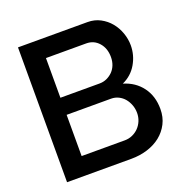

<svg xmlns="http://www.w3.org/2000/svg" viewBox="-127 -830 931 950"><g transform="rotate(-20 339.0 -355.0)"><path d="M625 -183Q625 -140 607.5 -106Q590 -72 560.5 -48.5Q531 -25 491 -12.5Q451 0 406 0H67V-710H433Q470 -710 500 -694Q530 -678 551 -652.5Q572 -627 583.5 -594.5Q595 -562 595 -529Q595 -477 568.5 -431.5Q542 -386 493 -364Q554 -346 589.5 -298.5Q625 -251 625 -183ZM510 -204Q510 -226 502.5 -246Q495 -266 482.5 -281Q470 -296 452 -305Q434 -314 413 -314H179V-97H406Q428 -97 447 -105.5Q466 -114 480 -128.5Q494 -143 502 -162.5Q510 -182 510 -204ZM179 -613V-404H385Q406 -404 423.5 -412Q441 -420 454.5 -433.5Q468 -447 475.5 -466Q483 -485 483 -508Q483 -554 457 -583.5Q431 -613 391 -613Z"/></g></svg>

Font: IngvarSans
Style: Regular
Weight: 600
Version: Version 3.000